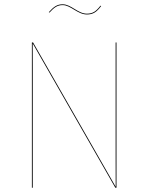

<svg xmlns="http://www.w3.org/2000/svg" viewBox="-20 -879 695 899"><path d="M386.9 -811.2C415.9 -811.2 432.6 -822.6 453.6 -850.7L450.4 -852.4C430.3 -826 414.4 -815 386.9 -815C344.1 -815 313.4 -858.9 273.5 -858.9C247.1 -858.9 231.4 -847.4 208.5 -821.9L211.7 -820.1C233.6 -844.2 248.6 -855.1 273.5 -855.1C311.1 -855.1 343.4 -811.2 386.9 -811.2ZM525.4 -680.1H521.4V-142.9C521.4 -98.2 521.6 -45.3 521.7 -4.4L134.9 -680.1H129.3V0H133.3V-565.2C133.3 -617.4 133.2 -651.6 133 -675.8L519.9 0H525.4Z"/></svg>

Font: Fira Sans Four
Style: Regular
Weight: 100
Designer: Carrois Corporate & Edenspiekermann AG
Foundry: Carrois Corporate GbR & Edenspiekermann AG
Version: Version 4.203;PS 004.203;hotconv 1.0.88;makeotf.lib2.5.64775